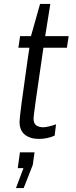

<svg xmlns="http://www.w3.org/2000/svg" viewBox="-20 -694 384 973"><path d="M235 -674 209 -511H328L319 -452H200Q150 -114 150 -94Q150 -68 164 -58.5Q178 -49 200 -49Q211 -49 231 -54Q251 -59 264 -64L257 -7Q241 1 219.5 5.5Q198 10 178 10Q133 10 106 -11.5Q79 -33 79 -77Q79 -107 121 -399Q127 -435 129 -452H73L82 -511H137L183 -674ZM99 158H70L81 78H155L146 142L100 259H61Z"/></svg>

Font: Chivo Light Italic
Style: Regular
Weight: 300
Italic angle: -8.05°
Designer: Hector Gatti
Foundry: Omnibus-Type
Version: Version 1.007